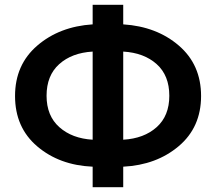

<svg xmlns="http://www.w3.org/2000/svg" viewBox="-20 -771 904 804"><path d="M496 -555V-186Q583 -191 636 -238.5Q689 -286 689 -370Q689 -455 636 -502.5Q583 -550 496 -555ZM368 13V-73Q229 -79 136 -158Q43 -237 43 -369Q43 -500 136 -580Q229 -660 368 -669V-751H496V-669Q636 -660 729 -580Q822 -500 822 -369Q822 -238 728.5 -159Q635 -80 496 -73V13ZM368 -186V-555Q281 -550 228 -502.5Q175 -455 175 -370Q175 -286 228.5 -238.5Q282 -191 368 -186Z"/></svg>

Font: Repo
Style: DemiBold
Weight: 600
Designer: Stefan Peev
Foundry: Context Ltd
Version: Version 001.000